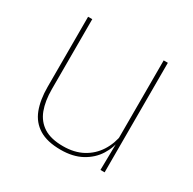

<svg xmlns="http://www.w3.org/2000/svg" viewBox="-117 -607 742 737"><g transform="rotate(30 254.0 -238.5)"><path d="M73.5 -485.5H92V-175.5Q92 -123 106.2 -85.2Q120.5 -47.5 152.5 -27.2Q184.5 -7 238 -7Q288 -7 324.5 -26.8Q361 -46.5 383.2 -81.2Q405.5 -116 412 -160.5L421 -141.5H415.5Q411 -101 389.2 -66.5Q367.5 -32 329.2 -11.2Q291 9.5 237 9.5Q177 9.5 141 -12.8Q105 -35 89.2 -76.2Q73.5 -117.5 73.5 -174.5ZM408.5 -485.5H427V0H408.5L410.5 -127H408.5Z"/></g></svg>

Font: Anek Kannada Thin
Style: Regular
Weight: 250
Version: Version 1.003